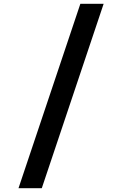

<svg xmlns="http://www.w3.org/2000/svg" viewBox="-20 -843 640 1006"><path d="M77 143 401 -823H523L199 143Z"/></svg>

Font: Iosevka Plex Etoile
Style: Bold
Weight: 700
Designer: Belleve Invis
Foundry: Belleve Invis
Version: Version 25.1.1; ttfautohint (v1.8.4)